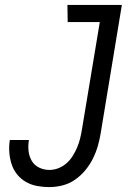

<svg xmlns="http://www.w3.org/2000/svg" viewBox="-20 -755 540 783"><path d="M181 8Q156 8 131.5 3.5Q107 -1 86 -13Q65 -25 50 -43.5Q35 -62 27.5 -85Q20 -108 18 -133Q16 -158 20 -184H98Q94 -161 96.5 -139Q99 -117 109.5 -99Q120 -81 139.5 -71.5Q159 -62 182 -62Q200 -62 218 -69Q236 -76 251 -89Q266 -102 276.5 -119Q287 -136 294.5 -153.5Q302 -171 306.5 -189.5Q311 -208 314 -226L387 -665H256L255 -735H477L391 -214Q387 -188 379.5 -161.5Q372 -135 359.5 -109.5Q347 -84 328.5 -61.5Q310 -39 286.5 -22.5Q263 -6 235.5 1Q208 8 181 8Z"/></svg>

Font: Iosevka SS18
Style: Italic
Weight: 400
Italic angle: -9°
Monospace: yes
Designer: Belleve Invis
Foundry: Belleve Invis
Version: Version 25.1.1; ttfautohint (v1.8.4)